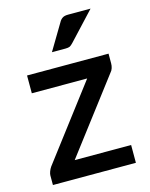

<svg xmlns="http://www.w3.org/2000/svg" viewBox="-111 -799 678 870"><g transform="rotate(-15 228.0 -364.0)"><path d="M425.3 -509.8V-464.8Q425.3 -452.6 421.9 -442.4Q418.5 -431.6 411.1 -423.8L152.3 -83.5H417V0H27.8V-44.9Q27.8 -52.2 31.7 -63Q35.6 -73.7 42 -83L302.7 -426.3H43V-509.8ZM294.9 -728H399.4L278.8 -598.6Q270 -589.4 263.7 -585.9Q256.3 -582.5 243.2 -582.5H179.2L251.5 -703.6Q257.8 -715.8 268.1 -722.2Q276.9 -728 294.9 -728Z"/></g></svg>

Font: Lato-SemiBold
Style: Regular
Weight: 500
Designer: Lukasz Dziedzic with Adam Twardoch and Botio Nikoltchev
Foundry: tyPoland Lukasz Dziedzic
Version: ""